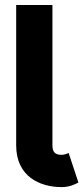

<svg xmlns="http://www.w3.org/2000/svg" viewBox="-20 -743 339 776"><path d="M257.3 -125C251.5 -121.1 237.8 -117.2 229 -117.2C202.1 -117.2 191.9 -129.4 191.9 -155.3V-722.7H45.4V-155.3C45.4 -29.8 141.1 13.2 229 13.2C262.7 13.2 284.7 1 296.9 -5.4Z"/></svg>

Font: Giphurs ExtraBold
Style: Regular
Weight: 800
Version: Version 1.000